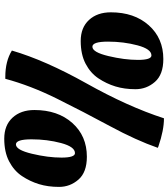

<svg xmlns="http://www.w3.org/2000/svg" viewBox="36 -811 792 904"><g transform="rotate(90 432.0 -359.0)"><path d="M498 -125Q498 -235 559 -303.5Q620 -372 718 -372Q791 -372 825.5 -332.5Q860 -293 860 -241Q860 -189 847 -146.5Q834 -104 809 -66.5Q784 -29 740 -6Q696 17 633 17Q570 17 534 -22Q498 -61 498 -125ZM38 -485Q38 -595 99 -663.5Q160 -732 258 -732Q331 -732 365.5 -692.5Q400 -653 400 -601Q400 -549 387 -506.5Q374 -464 349 -426.5Q324 -389 280 -366Q236 -343 173 -343Q110 -343 74 -382Q38 -421 38 -485ZM342 12Q268 12 218 -19Q264 -176 372 -369Q482 -565 537 -735Q593 -735 669 -709L676 -706Q641 -605 573.5 -480Q506 -355 444.5 -231Q383 -107 351 12ZM200 -398Q226 -398 244 -473.5Q262 -549 262 -612.5Q262 -676 241 -676Q211 -676 193.5 -610.5Q176 -545 176 -471.5Q176 -398 200 -398ZM660 -38Q686 -38 704 -113.5Q722 -189 722 -252.5Q722 -316 701 -316Q671 -316 653.5 -250.5Q636 -185 636 -111.5Q636 -38 660 -38Z"/></g></svg>

Font: Oleo Script
Style: Bold
Weight: 700
Designer: Soytutype
Foundry: Soytutype
Version: Version 1.002